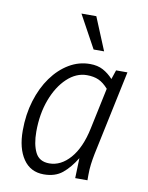

<svg xmlns="http://www.w3.org/2000/svg" viewBox="-84 -796 668 865"><g transform="rotate(10 250.0 -363.5)"><path d="M49 -170Q49 -244 68.5 -307.5Q88 -371 122 -418Q156 -465 200.5 -491.5Q245 -518 296 -518Q331 -518 356 -504.5Q381 -491 402 -468L416 -510H468L386 -122Q381 -97 378 -73.5Q375 -50 375 -25V0H319L322 -92Q294 -46 261 -19Q228 8 176 8Q115 8 82 -40.5Q49 -89 49 -170ZM110 -176Q110 -118 128 -81.5Q146 -45 192 -45Q245 -45 287.5 -93.5Q330 -142 349 -232L389 -421Q367 -446 344.5 -456Q322 -466 291 -466Q242 -466 200.5 -427Q159 -388 134.5 -322.5Q110 -257 110 -176ZM218 -735H286L348 -585H300Z"/></g></svg>

Font: Radio Canada Condensed Light
Style: Italic
Weight: 300
Width: 3
Italic angle: -12°
Designer: Charles Daoud, Etienne Aubert Bonn, Alexandre Saumier Demers, Jacques Le Bailly
Foundry: Radio-Canada
Version: Version 2.104; ttfautohint (v1.8.4.7-5d5b);gftools[0.9.28.de